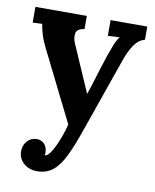

<svg xmlns="http://www.w3.org/2000/svg" viewBox="-70 -431 555 688"><g transform="rotate(10 207.0 -86.5)"><path d="M111.1 203.5Q82.5 203.5 62.7 186.5Q42.9 169.4 42.9 141.9Q42.9 121.4 56.1 106Q69.3 90.6 90.2 90.2Q106.3 89.5 118.1 101Q129.8 112.6 129.8 132.7Q129.8 135.3 129.8 137.5Q129.8 139.7 129.1 142.6Q130.5 142.6 132.7 141.9Q146.3 137.5 162.8 103Q171.3 85.4 179.1 64Q187 42.5 192.9 19.4L74.4 -218.6Q53.2 -260.4 46.9 -281.6Q40.7 -302.9 38.1 -319.8L3.7 -318.3V-375.5H190.7V-327.5Q163.2 -324.2 160.4 -306.2Q157.7 -288.2 166.9 -268.8L240.2 -100.5Q247.5 -119.9 259.8 -160.8Q272.1 -201.7 288.2 -250.1Q293 -264 301.4 -286Q309.9 -308 319.8 -320.5L277.2 -318.3V-375.5H410.7V-327.5Q387.6 -321.6 372 -298.5Q356.4 -275.4 344.7 -241.7L250.8 26.4Q229.9 87.6 210.9 126.9Q191.8 166.1 168.5 184.8Q145.2 203.5 111.1 203.5Z"/></g></svg>

Font: Parastoo
Style: Regular
Weight: 400
Foundry: Saber Rastikerdar (saber.rastikerdar@gmail.com)
Version: Version 3.000